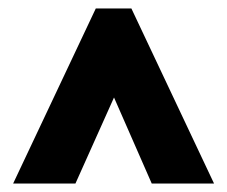

<svg xmlns="http://www.w3.org/2000/svg" viewBox="-20 -734 536 453"><path d="M11 -301 206 -714H290L485 -301H338L249 -504L158 -301Z"/></svg>

Font: Noto Sans Sinhala ExtraCondensed Black
Style: Regular
Weight: 900
Width: 2
Designer: Jelle Bosma - Monotype Design Team
Foundry: Monotype Imaging Inc.
Version: Version 2.006; ttfautohint (v1.8.4.7-5d5b)